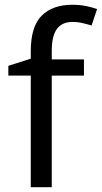

<svg xmlns="http://www.w3.org/2000/svg" viewBox="-20 -785 427 805"><path d="M332 -468H197V0H109V-468H15V-509L109 -539V-570Q109 -674 155 -719.5Q201 -765 283 -765Q315 -765 341.5 -759.5Q368 -754 387 -747L364 -678Q348 -683 327 -688Q306 -693 284 -693Q240 -693 218.5 -663.5Q197 -634 197 -571V-536H332Z"/></svg>

Font: Noto Sans Pahawh Hmong
Style: Regular
Weight: 400
Designer: Monotype Design Team
Foundry: Monotype Imaging Inc.
Version: Version 2.001; ttfautohint (v1.8.4.7-5d5b)